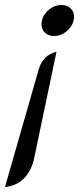

<svg xmlns="http://www.w3.org/2000/svg" viewBox="-44 -524 334 768"><path d="M252 -458Q252 -427 227.5 -403.5Q203 -380 172 -380Q150 -380 136 -393Q122 -406 122 -426Q122 -457 146.5 -480.5Q171 -504 202 -504Q224 -504 238 -491Q252 -478 252 -458ZM93 107Q82 160 51.5 190Q21 220 -24 224L111 -247Q127 -303 182 -317Z"/></svg>

Font: Srisakdi
Style: Bold
Weight: 700
Designer: Cadson Demak Co.,Ltd.
Foundry: Cadson Demak Co.,Ltd.
Version: Version 1.000